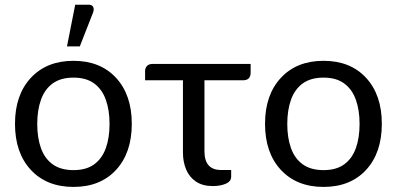

<svg xmlns="http://www.w3.org/2000/svg" viewBox="-20 -766 1641 794"><path d="M284 7Q173 7 107.5 -63.5Q42 -134 42 -254Q42 -373.5 107.5 -444Q173 -514.5 284 -514.5Q395 -514.5 460 -444Q525 -373.5 525 -254Q525 -134 460 -63.5Q395 7 284 7ZM284 -62.5Q336.5 -62.5 369.2 -86.2Q402 -110 417.5 -153Q433 -196 433 -253.5Q433 -310.5 417.5 -353.8Q402 -397 369.2 -421Q336.5 -445 284 -445Q231 -445 198 -421Q165 -397 149.5 -353.8Q134 -310.5 134 -253.5Q134 -196 149.5 -153Q165 -110 198.2 -86.2Q231.5 -62.5 284 -62.5ZM310 -574H257L291 -746.5H346.5Q367 -746.5 367.5 -727.5Q367.5 -721.5 365 -714.5Z M860.5 3.5Q818 3.5 790.5 -15Q763 -33.5 749.8 -65Q736.5 -96.5 736.5 -136V-434H580V-472.5Q580 -484 587.5 -492.8Q595 -501.5 610.5 -501.5H1016.5V-466Q1016.5 -434 985 -434H825.5V-140.5Q825.5 -62.5 895 -63H936V-35.5Q936 -15.5 913.2 -6Q890.5 3.5 860.5 3.5Z M1318 7Q1207 7 1141.5 -63.5Q1076 -134 1076 -254Q1076 -373.5 1141.5 -444Q1207 -514.5 1318 -514.5Q1429 -514.5 1494 -444Q1559 -373.5 1559 -254Q1559 -134 1494 -63.5Q1429 7 1318 7ZM1318 -62.5Q1370.5 -62.5 1403.2 -86.2Q1436 -110 1451.5 -153Q1467 -196 1467 -253.5Q1467 -310.5 1451.5 -353.8Q1436 -397 1403.2 -421Q1370.5 -445 1318 -445Q1265 -445 1232 -421Q1199 -397 1183.5 -353.8Q1168 -310.5 1168 -253.5Q1168 -196 1183.5 -153Q1199 -110 1232.2 -86.2Q1265.5 -62.5 1318 -62.5Z"/></svg>

Font: Verano Sans
Style: Regular
Weight: 400
Designer: Lukasz Dziedzic with Adam Twardoch and Botio Nikoltchev
Foundry: tyPoland Lukasz Dziedzic
Version: Version 3.001;December 28, 2019;FontCreator 12.0.0.2547 64-b